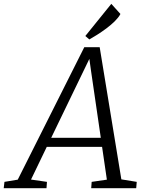

<svg xmlns="http://www.w3.org/2000/svg" viewBox="-92 -997 745 1017"><path d="M2 -45.4 -68.4 -33.7 -72.3 0H154.3L156.7 -33.7L72.3 -45.9L155.8 -219.2H448.7L474.1 -45.4L393.6 -33.7L391.1 0H629.4L632.3 -33.7L550.8 -46.9L436 -747.1H354.5ZM179.2 -267.1 381.3 -685.1 390.1 -622.1 441.9 -267.1ZM381.3 -788.1C428.7 -814.9 519.5 -872.1 545.9 -922.9L497.6 -976.6L359.9 -806.2Z"/></svg>

Font: Merriweather
Style: Light Italic
Weight: 300
Italic angle: -7.5°
Designer: Eben Sorkin
Foundry: Eben Sorkin
Version: Version 1.001